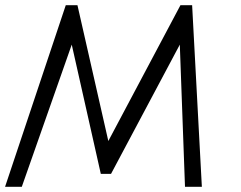

<svg xmlns="http://www.w3.org/2000/svg" viewBox="-30 -720 929 740"><path d="M-10.5 0 223.5 -700H268.5L387.5 -176.5L665.5 -700H710.5L748 0H683L663 -548L398 -50H358.5L246.5 -548L54 0Z"/></svg>

Font: Urbanist Light
Style: Italic
Weight: 300
Italic angle: -8°
Designer: Corey Hu
Foundry: Corey Hu
Version: Version 1.330; ttfautohint (v1.8.4.7-5d5b)